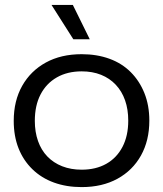

<svg xmlns="http://www.w3.org/2000/svg" viewBox="-20 -754 665 783"><path d="M313 9Q251 9 200 -9.5Q149 -28 112 -64Q75 -100 55.5 -149.5Q36 -199 36 -261Q36 -343 70.5 -404Q105 -465 167 -499Q229 -533 313 -533Q375 -533 426 -514.5Q477 -496 513 -460Q549 -424 569 -374Q589 -324 589 -262Q589 -181 555 -120Q521 -59 459 -25Q397 9 313 9ZM313 -62Q371 -62 413.5 -86Q456 -110 479.5 -155Q503 -200 503 -262Q503 -308 490 -345Q477 -382 452 -408.5Q427 -435 392 -449Q357 -463 313 -463Q255 -463 212 -438.5Q169 -414 145.5 -369Q122 -324 122 -261Q122 -216 135 -179Q148 -142 173 -116Q198 -90 233.5 -76Q269 -62 313 -62ZM279 -594 190 -734H277L346 -594Z"/></svg>

Font: Mona Sans SemiExpanded
Style: Regular
Weight: 400
Width: 6
Designer: Deni Anggara
Foundry: GitHub
Version: Version 2.000